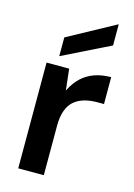

<svg xmlns="http://www.w3.org/2000/svg" viewBox="-115 -809 609 870"><g transform="rotate(15 189.5 -374.0)"><path d="M60 0V-496H166L177 -398H178Q197 -436 223 -460Q249 -484 283.5 -496Q318 -508 360 -508V-382H328Q295 -382 267.5 -374Q240 -366 220.5 -349Q201 -332 190.5 -303Q180 -274 180 -232V0ZM108 -539V-627L330 -748H331V-649Z"/></g></svg>

Font: DM Sans 28pt SemiBold
Style: Regular
Weight: 600
Version: Version 4.004;gftools[0.9.30]